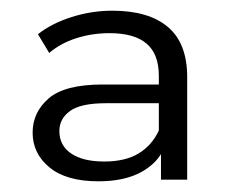

<svg xmlns="http://www.w3.org/2000/svg" viewBox="-20 -766 441 359"><path d="M281 -430V-498L277 -509V-624Q277 -665 254 -684.5Q231 -704 185 -704Q152 -704 122.5 -694.5Q93 -685 72 -667L51 -702Q76 -722 113.5 -734Q151 -746 190 -746Q258 -746 294 -715.5Q330 -685 330 -622V-430ZM164 -427Q104 -427 72.5 -453Q41 -479 41 -518Q41 -556 71 -582Q101 -608 172 -608H287V-573H178Q131 -573 111 -558.5Q91 -544 91 -521Q91 -494 113 -479Q135 -464 175 -464Q214 -464 239 -479Q264 -494 277 -522L287 -490Q276 -462 244.5 -444.5Q213 -427 164 -427Z"/></svg>

Font: MOST Montserrat
Style: Regular
Weight: 400
Designer: Julieta Ulanovsky
Foundry: Julieta Ulanovsky
Version: Version 8.000;March 11, 2024;FontCreator 15.0.0.2926 64-bit